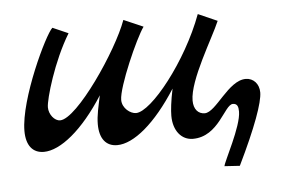

<svg xmlns="http://www.w3.org/2000/svg" viewBox="-41 -438 895 589"><g transform="rotate(-5 406.5 -143.5)"><path d="M716 -169C662 -169 617 -75 582 -75C562 -75 548 -90 548 -117C548 -180 624 -302 646 -354L587 -380C535 -239 419 -94 372 -94C355 -94 330 -112 330 -138C330 -178 394 -323 418 -356L358 -382C325 -290 190 -92 138 -92C121 -92 104 -113 104 -135C104 -160 137 -274 187 -356L139 -377C118 -359 26 -167 26 -69C26 -24 46 0 80 0C131 0 201 -56 266 -158C259 -125 252 -97 252 -70C252 -25 272 -1 306 -1C357 -1 425 -57 490 -159C482 -121 479 -93 479 -76C479 -30 504 0 539 0C619 0 644 -96 670 -96C684 -96 687 -86 687 -71C687 -25 629 79 628 92L675 95C730 -18 757 -93 757 -124C757 -150 740 -169 716 -169Z"/></g></svg>

Font: Marck Script
Style: Regular
Weight: 400
Designer: Denis Masharov, Marck Fogel
Foundry: Denis Masharov
Version: Version 1.002